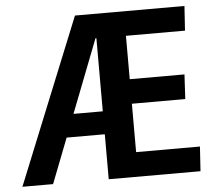

<svg xmlns="http://www.w3.org/2000/svg" viewBox="-52 -785 945 842"><g transform="rotate(-5 420.5 -364.0)"><path d="M308 -728H790L783 -620H523V-429H764L758 -321H523V-108H804L797 0H393V-198H225L148 0H13ZM389 -621 264 -299H393V-621Z"/></g></svg>

Font: Murecho Medium
Style: Regular
Weight: 500
Designer: Neil Summerour
Foundry: Positype
Version: Version 1.010; ttfautohint (v1.8.3)